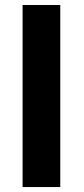

<svg xmlns="http://www.w3.org/2000/svg" viewBox="-20 -756 338 776"><path d="M223.6 0V-735.8H71.3V0Z"/></svg>

Font: Winston
Style: Bold
Weight: 700
Designer: Vernon Adams, Kim Jin-seong, David Berlow, Cristiano Sobral
Foundry: The Winston Project Authors
Version: Version 3.004